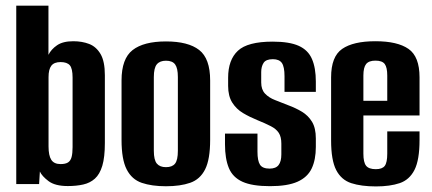

<svg xmlns="http://www.w3.org/2000/svg" viewBox="-20 -650 1526 678"><path d="M219.4 7Q174.5 7 151.3 -10.5Q128.1 -28.1 120.8 -44.3L118.1 0H37.4V-630H151.1V-456.4Q160.7 -475.9 181.4 -490.1Q202.1 -504.4 238.8 -504.4Q269.9 -504.4 294.8 -494.8Q319.8 -485.2 335.1 -459.2Q350.3 -433.3 350.3 -384.2V-144.8Q350.3 -94.8 341.3 -64.7Q332.2 -34.5 315.1 -19.2Q298 -3.9 274 1.5Q250 7 219.4 7ZM193.9 -70.6Q211.1 -70.6 220.2 -76.4Q229.2 -82.1 232.8 -95.4Q236.3 -108.6 236.3 -130.5V-376Q236.3 -408 226.6 -419.4Q216.8 -430.8 193.9 -430.8Q171.3 -430.8 161.3 -418Q151.4 -405.1 151.4 -377.6V-133Q151.4 -100.7 161.1 -85.7Q170.8 -70.6 193.9 -70.6Z M566 7.7Q515.9 7.7 480.7 -4.3Q445.5 -16.3 427.4 -51.6Q409.2 -86.9 409.2 -155.7V-365.9Q409.2 -442.7 448.3 -473.2Q487.5 -503.7 566 -503.7Q644.5 -503.7 683.3 -473.5Q722.1 -443.4 722.1 -365.9V-156.4Q722.1 -87.2 704.3 -51.9Q686.5 -16.6 651.6 -4.5Q616.8 7.7 566 7.7ZM566 -59.7Q588.3 -59.7 598.2 -72.3Q608.1 -84.8 608.1 -117.7V-377.9Q608.1 -409.2 598.5 -422.4Q589 -435.6 566 -435.6Q544.4 -435.6 533.8 -422.9Q523.2 -410.2 523.2 -377.9V-117.7Q523.2 -85.1 533.8 -72.4Q544.4 -59.7 566 -59.7Z M933.4 7.4Q870.7 7.4 836.2 -8.2Q801.7 -23.8 788.1 -56.8Q774.5 -89.7 774.5 -140.1V-178.3H889.2V-114.4Q889.2 -82.3 898.1 -68.4Q907 -54.6 932 -54.6Q954.1 -54.6 963.8 -67.2Q973.5 -79.8 973.5 -104.8V-142.9Q973.5 -166.9 964.4 -180.8Q955.4 -194.7 936.2 -204.5Q917 -214.4 888.3 -226Q861.5 -236.9 838.1 -250.8Q814.6 -264.8 800.1 -287.8Q785.6 -310.8 785.6 -346.8V-375.7Q785.6 -438.5 820 -470.7Q854.3 -503 942.9 -503Q1002 -503 1035 -488.1Q1068 -473.2 1081.6 -441.7Q1095.3 -410.3 1095.3 -361.9V-325.5H984.7V-380.7Q984.7 -414.1 975.4 -427.6Q966 -441 943.5 -441Q919.2 -441 910.8 -428Q902.4 -414.9 902.4 -395.6V-358.6Q902.4 -333.7 915.9 -319.4Q929.5 -305 951.4 -296.6Q973.4 -288.3 997.7 -278.4Q1024 -268.8 1046.1 -255.5Q1068.3 -242.2 1081.8 -220Q1095.3 -197.9 1095.3 -161V-131.1Q1095.3 -85.9 1080.6 -55Q1065.8 -24 1030.6 -8.3Q995.4 7.4 933.4 7.4Z M1307.6 8.3Q1255.9 8.3 1220.5 -3.2Q1185.2 -14.7 1167.2 -49.5Q1149.2 -84.3 1149.2 -154.4V-376.8Q1149.2 -450.3 1188.3 -477.3Q1227.5 -504.4 1305.7 -504.4Q1383.6 -504.4 1422.5 -477.3Q1461.5 -450.3 1461.5 -376.8V-242.2H1263.2V-107.4Q1263.2 -76.7 1272.8 -64.7Q1282.5 -52.6 1307 -52.6Q1329.9 -52.6 1338.7 -64.3Q1347.5 -76.1 1347.5 -107.4V-186H1461.5V-155.4Q1461.5 -85.3 1443.7 -50.1Q1425.9 -15 1391.5 -3.3Q1357.1 8.3 1307.6 8.3ZM1263.2 -294H1347.5V-383.3Q1347.5 -411.8 1338.7 -423.8Q1329.9 -435.9 1305.7 -435.9Q1282.5 -435.9 1272.8 -423.8Q1263.2 -411.8 1263.2 -383.3Z"/></svg>

Font: Alumni Sans Thin
Style: Regular
Weight: 100
Designer: Robert E. Leuschke
Foundry: Robert E. Leuschke
Version: Version 1.018